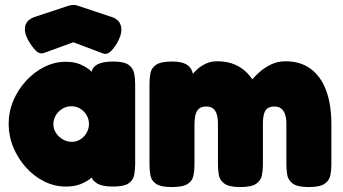

<svg xmlns="http://www.w3.org/2000/svg" viewBox="-20 -748 1388 777"><path d="M436 7Q391 7 369.5 -8Q348 -23 349 -42H363Q358 -35 343.5 -23.5Q329 -12 305 -2.5Q281 7 246 7Q201 7 159.5 -13.5Q118 -34 85.5 -70Q53 -106 34 -151.5Q15 -197 15 -247Q15 -296 34 -341Q53 -386 86 -421.5Q119 -457 160 -477.5Q201 -498 246 -498Q280 -498 303.5 -488Q327 -478 341.5 -466Q356 -454 361 -446H350Q349 -471 370.5 -485Q392 -499 437 -499Q482 -499 500.5 -485.5Q519 -472 523 -451Q527 -430 527 -408V-83Q527 -61 523 -40Q519 -19 500.5 -6Q482 7 436 7ZM271 -174Q290 -174 305.5 -184Q321 -194 330.5 -210.5Q340 -227 340 -246Q340 -266 330.5 -282Q321 -298 305 -308Q289 -318 269 -318Q249 -318 232.5 -308Q216 -298 206 -281.5Q196 -265 196 -245Q196 -226 206.5 -210Q217 -194 234 -184Q251 -174 271 -174ZM277 -728Q285 -728 291.5 -726Q298 -724 301 -723L430 -680Q462 -670 469 -644Q476 -618 460 -586Q447 -559 430 -542Q413 -525 396 -532L277 -577L159 -534Q140 -527 123.5 -544.5Q107 -562 93 -587Q76 -619 82.5 -644Q89 -669 122 -680L252 -723Q254 -724 261.5 -726Q269 -728 277 -728Z M675 9Q630 9 611 -4.5Q592 -18 588.5 -39Q585 -60 585 -82V-409Q585 -432 589 -452.5Q593 -473 612 -486Q631 -499 677 -499Q722 -499 742.5 -481.5Q763 -464 763 -425L746 -430Q746 -430 753.5 -440.5Q761 -451 775.5 -465Q790 -479 811 -489.5Q832 -500 859 -500Q890 -500 916 -492Q942 -484 963.5 -467.5Q985 -451 1001 -427Q1012 -440 1031 -457Q1050 -474 1076.5 -487Q1103 -500 1136 -500Q1195 -500 1236.5 -470Q1278 -440 1299.5 -383Q1321 -326 1321 -245V-82Q1321 -60 1317 -39Q1313 -18 1294 -4.5Q1275 9 1229 9Q1184 9 1165 -5Q1146 -19 1142.5 -40Q1139 -61 1139 -83V-246Q1139 -270 1133.5 -285.5Q1128 -301 1117.5 -309Q1107 -317 1091 -317Q1074 -317 1063.5 -310Q1053 -303 1048.5 -287.5Q1044 -272 1044 -245V-82Q1044 -60 1040 -39Q1036 -18 1017 -4.5Q998 9 952 9Q907 9 888 -5Q869 -19 865.5 -40Q862 -61 862 -83V-246Q862 -270 857 -286Q852 -302 841.5 -309.5Q831 -317 814 -317Q794 -317 784 -307Q774 -297 770.5 -281Q767 -265 767 -246V-81Q767 -59 763 -38Q759 -17 740 -4Q721 9 675 9Z"/></svg>

Font: Fredoka Light
Style: Regular
Weight: 300
Designer: Ben Nathan
Foundry: Milena B. Brandão, Ben Nathan
Version: Version 2.001